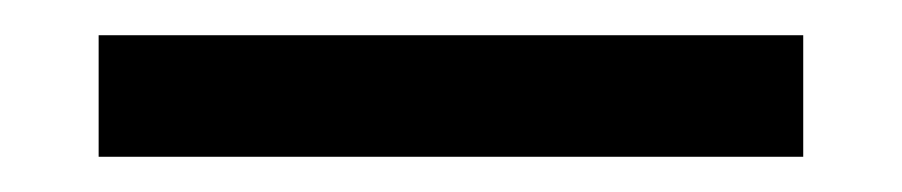

<svg xmlns="http://www.w3.org/2000/svg" viewBox="-20 111 512 109"><path d="M36 200V131H436V200Z"/></svg>

Font: SUSE
Style: Regular
Weight: 400
Designer: Rene Bieder
Foundry: SUSE
Version: Version 1.000